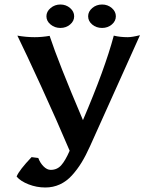

<svg xmlns="http://www.w3.org/2000/svg" viewBox="-20 -810 641 852"><path d="M120.1 -112.8 149.9 -108.9Q157.7 -87.4 173.1 -71.8Q188.5 -56.2 205.1 -56.2Q233.4 -56.2 251.7 -76.7Q270 -97.2 289.1 -141.1Q232.4 -274.9 163.3 -425.5Q94.2 -576.2 57.1 -651.9Q96.2 -645 133.8 -645Q166 -645 200.2 -650.9Q238.8 -533.7 348.1 -276.9Q445.8 -504.9 484.9 -651.9Q512.7 -645 546.9 -645Q565.9 -645 601.1 -653.8L379.9 -162.1Q360.8 -119.6 342 -88.9Q323.2 -58.1 299.3 -31.7Q275.4 -5.4 245.6 8.3Q215.8 22 181.2 22Q142.6 22 106.9 8.1Q71.3 -5.9 54.2 -25.9V-27.8Q65.4 -55.2 120.1 -112.8ZM371.1 -737.8Q371.1 -758.8 389.4 -774.4Q407.7 -790 433.1 -790Q458 -790 476.1 -774.4Q494.1 -758.8 494.1 -737.8Q494.1 -716.3 476.1 -701.2Q458 -686 433.1 -686Q407.2 -686 389.2 -701.2Q371.1 -716.3 371.1 -737.8ZM186 -737.8Q186 -758.8 204.6 -774.4Q223.1 -790 248 -790Q272.9 -790 291 -774.4Q309.1 -758.8 309.1 -737.8Q309.1 -716.3 291 -701.2Q272.9 -686 248 -686Q223.1 -686 204.6 -701.2Q186 -716.3 186 -737.8Z"/></svg>

Font: Linear Smooth
Style: Bold
Weight: 700
Designer: Philipp H. Poll, Flanker
Foundry: Philipp H. Poll, reworked by Flanker
Version: Version 1.061 | FøM Fix